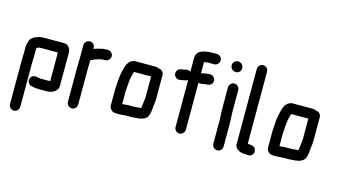

<svg xmlns="http://www.w3.org/2000/svg" viewBox="-98 -1059 2854 1623"><g transform="rotate(15 1329.0 -247.5)"><path d="M140 166V-226C140 -239 142 -273 142 -286V-340L146 -352C155 -357 164 -360 177 -360H328V-110C327 -109 325 -109 324 -109H241C238 -110 233 -110 226 -111C206 -115 187 -120 170 -108C138 -86 150 -33 187 -27C204 -22 229 -19 250 -19H328C375 -22 418 -47 418 -93V-382C418 -416 396 -450 360 -450H174C162 -449 152 -448 143 -446C105 -435 68 -420 60 -378C57 -366 52 -352 52 -337V-285C52 -272 50 -238 50 -226V166C50 190 71 211 95 211C119 211 140 190 140 166Z M520 -476V-374C520 -349 518 -318 518 -293V21C518 45 540 66 564 66C588 66 608 45 608 21V-295C608 -318 610 -347 610 -369C629 -378 655 -389 677 -394C686 -396 696 -400 706 -400C711 -401 716 -401 721 -401H731C755 -401 776 -422 776 -446C776 -470 755 -491 731 -491H721C714 -491 708 -491 702 -490C694 -490 685 -489 676 -486C653 -481 630 -475 610 -467V-476C610 -501 591 -521 566 -521C541 -521 520 -501 520 -476Z M971 -80H966V-183C970 -250 972 -318 993 -368H1142V-189C1141 -181 1141 -176 1141 -173C1140 -168 1139 -161 1138 -153L1136 -131C1133 -117 1132 -106 1131 -90C1129 -89 1126 -88 1124 -88C1119 -88 1113 -88 1106 -87L1088 -85C1084 -84 1081 -84 1078 -84H1019C1003 -84 985 -80 971 -80ZM926 9C931 10 939 10 948 10H971C986 10 1006 6 1021 6H1078C1088 6 1103 3 1115 3C1120 2 1124 2 1127 2C1162 -1 1191 -12 1207 -37C1220 -59 1222 -91 1225 -121L1227 -143C1228 -150 1229 -155 1229 -158C1230 -165 1231 -174 1232 -186V-405C1232 -430 1211 -450 1186 -450C1179 -455 1170 -458 1161 -458H980C965 -458 950 -452 936 -441C908 -418 899 -373 890 -331C880 -287 879 -235 876 -185V-43C876 -18 901 9 926 9Z M1496 36C1520 36 1542 15 1542 -9V-421C1550 -417 1558 -416 1567 -418L1577 -419C1585 -421 1601 -425 1612 -425H1619C1644 -425 1665 -445 1665 -470C1665 -494 1644 -515 1620 -515H1613C1600 -515 1574 -511 1562 -508L1552 -506C1549 -505 1545 -504 1542 -503V-601C1550 -603 1564 -604 1570 -606H1630C1655 -606 1675 -627 1675 -651C1675 -675 1655 -696 1630 -696H1583C1572 -696 1564 -696 1557 -695C1501 -687 1452 -674 1452 -611V-492C1441 -501 1429 -504 1416 -501C1408 -498 1390 -496 1379 -493H1373C1360 -492 1350 -486 1342 -476C1325 -456 1330 -428 1348 -413C1366 -398 1387 -402 1411 -408C1428 -411 1441 -412 1452 -421V-9C1452 15 1472 36 1496 36Z M1793 -448V-265C1793 -217 1799 -170 1797 -123V45C1797 70 1818 90 1843 90C1868 90 1887 70 1887 45V-121C1889 -168 1883 -217 1883 -265V-448C1883 -472 1862 -493 1838 -493C1814 -493 1793 -472 1793 -448ZM1775 -637C1775 -611 1797 -589 1823 -589C1848 -589 1868 -609 1868 -634C1868 -660 1846 -682 1820 -682C1795 -682 1775 -662 1775 -637Z M1988 -661V-16C1980 30 2025 60 2072 60C2079 61 2085 61 2092 61L2104 62C2116 63 2127 60 2137 52C2166 27 2150 -25 2111 -27L2078 -30V-661C2078 -686 2057 -706 2033 -706C2009 -706 1988 -686 1988 -661Z M2347 -80H2342V-183C2346 -250 2348 -318 2369 -368H2518V-189C2517 -181 2517 -176 2517 -173C2516 -168 2515 -161 2514 -153L2512 -131C2509 -117 2508 -106 2507 -90C2505 -89 2502 -88 2500 -88C2495 -88 2489 -88 2482 -87L2464 -85C2460 -84 2457 -84 2454 -84H2395C2379 -84 2361 -80 2347 -80ZM2302 9C2307 10 2315 10 2324 10H2347C2362 10 2382 6 2397 6H2454C2464 6 2479 3 2491 3C2496 2 2500 2 2503 2C2538 -1 2567 -12 2583 -37C2596 -59 2598 -91 2601 -121L2603 -143C2604 -150 2605 -155 2605 -158C2606 -165 2607 -174 2608 -186V-405C2608 -430 2587 -450 2562 -450C2555 -455 2546 -458 2537 -458H2356C2341 -458 2326 -452 2312 -441C2284 -418 2275 -373 2266 -331C2256 -287 2255 -235 2252 -185V-43C2252 -18 2277 9 2302 9Z"/></g></svg>

Font: Electronic
Style: Blk
Weight: 900
Version: Version 1.011